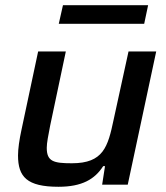

<svg xmlns="http://www.w3.org/2000/svg" viewBox="-20 -707 637 735"><path d="M221 -687 205 -616H532L547 -687ZM204 8C294 8 343 -21 375 -71H382L371 0H469L578 -510H472L415 -249C393 -145 376 -82 255 -82C185 -82 159 -89 159 -141C159 -160 165 -190 172 -226L232 -510H126L62 -209C54 -172 49 -137 49 -112C49 -30 83 8 204 8Z"/></svg>

Font: Saira UNSAM Medium Italic
Style: Regular
Weight: 500
Italic angle: -12°
Designer: Hector Gatti with collaboration of the Omnibus-Type team
Foundry: Omnibus-Type
Version: Version 0.072;PS 000.072;hotconv 1.0.88;makeotf.lib2.5.64775